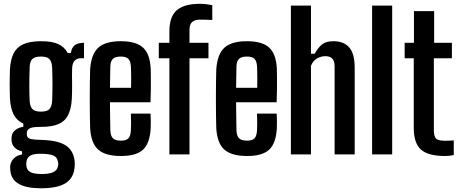

<svg xmlns="http://www.w3.org/2000/svg" viewBox="-20 -830 2470 1032"><path d="M201.5 182Q124.5 182 83.8 160Q43 138 36.5 94Q35.5 88.5 34.8 80.5Q34 72.5 34.5 64.5Q37 39 54.2 21.5Q71.5 4 98.5 0.5V-16.5Q74 -22 59.8 -35.8Q45.5 -49.5 42.5 -71.5Q42 -77.5 42 -83.2Q42 -89 42.5 -96Q45 -117.5 62.5 -131.2Q80 -145 105.5 -148.5V-165.5Q70.5 -181.5 53.8 -214Q37 -246.5 33.5 -299Q33 -323.5 32.5 -342.5Q32 -361.5 32 -378.8Q32 -396 32.5 -415Q33 -434 33.5 -457Q36.5 -510 53.2 -543.2Q70 -576.5 105.8 -592.5Q141.5 -608.5 201 -608.5Q259 -608.5 292.8 -593.2Q326.5 -578 344 -545H361Q364.5 -573.5 381.5 -586.8Q398.5 -600 431.5 -600V-517H415.5Q393 -517 380.5 -503.2Q368 -489.5 367.5 -457.5L367 -415.5Q367.5 -400 367.5 -386.5Q367.5 -373 367.5 -359.8Q367.5 -346.5 367.2 -332Q367 -317.5 366 -299Q363 -244.5 345.8 -211Q328.5 -177.5 293.5 -162.8Q258.5 -148 200 -148Q157.5 -148.5 140.8 -140.5Q124 -132.5 124 -114.5V-110Q124 -98.5 129.2 -91.8Q134.5 -85 150.8 -82Q167 -79 200.5 -78Q288.5 -76 331 -49.8Q373.5 -23.5 381 33Q382 41.5 382 50.5Q382 59.5 381 70.5Q377 110.5 355.5 135Q334 159.5 295.5 170.8Q257 182 201.5 182ZM204 105.5Q230 105.5 248.8 101.2Q267.5 97 278.2 87.5Q289 78 291.5 63Q293.5 56 293.2 49.8Q293 43.5 291 37Q288 21 277.2 12.5Q266.5 4 248.2 0.5Q230 -3 204.5 -3.5Q165.5 -4.5 146 4.8Q126.5 14 122.5 37Q121 43.5 121 50.2Q121 57 122 63Q124.5 79 134.2 88.2Q144 97.5 161.5 101.5Q179 105.5 204 105.5ZM200 -230Q233.5 -230 245.8 -243.8Q258 -257.5 260 -285Q261 -303.5 261.5 -327.2Q262 -351 262 -376.5Q262 -402 261.5 -426.5Q261 -451 260 -470.5Q258 -500 245 -513Q232 -526 200 -526Q167.5 -526 154 -513Q140.5 -500 139.5 -469.5Q138.5 -443 138 -418Q137.5 -393 137.5 -370Q137.5 -347 138 -326.2Q138.5 -305.5 139.5 -287Q141 -260 153.2 -245Q165.5 -230 200 -230Z M630.5 8.5Q545.5 8.5 507.2 -26.5Q469 -61.5 464.5 -141.5Q463.5 -170 463 -211.2Q462.5 -252.5 462.5 -297.8Q462.5 -343 463 -385Q463.5 -427 464.5 -457Q470 -538.5 508 -573.5Q546 -608.5 629.5 -608.5Q711.5 -608.5 748.8 -574.2Q786 -540 790 -461.5Q790.5 -448 790.8 -419.2Q791 -390.5 790.8 -353.8Q790.5 -317 789 -280.5H571Q571 -244 571.8 -206.8Q572.5 -169.5 573 -130.5Q574 -99 587.2 -86.5Q600.5 -74 630 -74Q658 -74 670 -86.5Q682 -99 683.5 -130.5Q684.5 -145.5 684.5 -168.5Q684.5 -191.5 683.5 -219.5H789Q790 -206 790.5 -182.8Q791 -159.5 790 -141.5Q786 -61.5 749.8 -26.5Q713.5 8.5 630.5 8.5ZM571 -358H684.5Q685 -382.5 685 -406Q685 -429.5 684.5 -447.2Q684 -465 683.5 -473Q682 -501.5 669.8 -513.8Q657.5 -526 629.5 -526Q600 -526 587 -513.8Q574 -501.5 573 -473Q572.5 -442.5 572 -414Q571.5 -385.5 571 -358Z M890.5 0V-517H833.5V-600H890.5V-660Q890 -740 930 -774.8Q970 -809.5 1054.5 -809.5Q1070 -809.5 1087.8 -807.5Q1105.5 -805.5 1121 -802.5V-722.5Q1105.5 -723.5 1088.8 -724Q1072 -724.5 1055 -724.5Q1026 -724.5 1012 -711Q998 -697.5 998.5 -668V-600H1100.5V-517H998.5V0Z M1308.5 8.5Q1223.5 8.5 1185.2 -26.5Q1147 -61.5 1142.5 -141.5Q1141.5 -170 1141 -211.2Q1140.5 -252.5 1140.5 -297.8Q1140.5 -343 1141 -385Q1141.5 -427 1142.5 -457Q1148 -538.5 1186 -573.5Q1224 -608.5 1307.5 -608.5Q1389.5 -608.5 1426.8 -574.2Q1464 -540 1468 -461.5Q1468.5 -448 1468.8 -419.2Q1469 -390.5 1468.8 -353.8Q1468.5 -317 1467 -280.5H1249Q1249 -244 1249.8 -206.8Q1250.5 -169.5 1251 -130.5Q1252 -99 1265.2 -86.5Q1278.5 -74 1308 -74Q1336 -74 1348 -86.5Q1360 -99 1361.5 -130.5Q1362.5 -145.5 1362.5 -168.5Q1362.5 -191.5 1361.5 -219.5H1467Q1468 -206 1468.5 -182.8Q1469 -159.5 1468 -141.5Q1464 -61.5 1427.8 -26.5Q1391.5 8.5 1308.5 8.5ZM1249 -358H1362.5Q1363 -382.5 1363 -406Q1363 -429.5 1362.5 -447.2Q1362 -465 1361.5 -473Q1360 -501.5 1347.8 -513.8Q1335.5 -526 1307.5 -526Q1278 -526 1265 -513.8Q1252 -501.5 1251 -473Q1250.5 -442.5 1250 -414Q1249.5 -385.5 1249 -358Z M1543.5 0V-800H1651.5V-541H1671.5Q1689.5 -574 1710.8 -591.2Q1732 -608.5 1772.5 -608.5Q1827.5 -608.5 1857 -575.2Q1886.5 -542 1886.5 -464.5V0H1778.5V-473.5Q1778.5 -502 1766 -515Q1753.5 -528 1728.5 -528Q1704.5 -528 1682.8 -515Q1661 -502 1651.5 -476V0Z M1980 0V-800H2088V0Z M2372.5 8.5Q2280.5 8.5 2242.2 -26.5Q2204 -61.5 2204 -141.5V-517H2155V-600H2205V-770H2313.5V-600H2409V-517H2312V-129.5Q2312 -98 2323.2 -85.8Q2334.5 -73.5 2373 -73.5Q2386 -73.5 2396 -74Q2406 -74.5 2419 -75.5V3.5Q2408.5 6 2396.8 7.2Q2385 8.5 2372.5 8.5Z"/></svg>

Font: Big Shoulders Display Thin
Style: Bold
Weight: 700
Version: Version 2.002